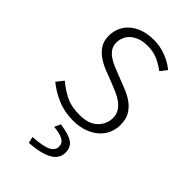

<svg xmlns="http://www.w3.org/2000/svg" viewBox="-220 -559 846 846"><g transform="rotate(45 202.5 -136.5)"><path d="M208 12Q154 12 109 -7.5Q64 -27 32 -54L58 -87Q89 -61 124 -43.5Q159 -26 211 -26Q268 -26 296.5 -54.5Q325 -83 325 -121Q325 -143 314.5 -160Q304 -177 287 -189Q270 -201 249.5 -210Q229 -219 208 -227Q181 -237 153.5 -248Q126 -259 104 -274.5Q82 -290 68.5 -311.5Q55 -333 55 -364Q55 -390 65 -413.5Q75 -437 95 -454.5Q115 -472 143.5 -482Q172 -492 210 -492Q248 -492 284.5 -478Q321 -464 347 -442L323 -411Q299 -429 272 -441.5Q245 -454 208 -454Q180 -454 160 -446.5Q140 -439 126.5 -427Q113 -415 106.5 -399Q100 -383 100 -367Q100 -346 109.5 -331.5Q119 -317 135 -306Q151 -295 171.5 -286.5Q192 -278 213 -270Q241 -259 269 -248Q297 -237 319.5 -221Q342 -205 356 -181.5Q370 -158 370 -123Q370 -96 359.5 -71.5Q349 -47 328 -28.5Q307 -10 277 1Q247 12 208 12ZM140 219 133 189Q198 185 222 172Q246 159 246 137Q246 114 225.5 103.5Q205 93 169 90L182 61Q239 69 262 85.5Q285 102 285 134Q285 173 248 193.5Q211 214 140 219Z"/></g></svg>

Font: Giro Light
Style: Regular
Weight: 300
Designer: Paul D. Hunt
Foundry: Adobe Systems Incorporated
Version: Version 1.000;PS 1.0;hotconv 1.0.88;makeotf.lib2.5.647800